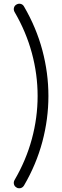

<svg xmlns="http://www.w3.org/2000/svg" viewBox="-20 -785 335 1031"><path d="M83 226Q74 226 69 222Q58 216 55 204.5Q52 193 58 182Q120 76 151 -38.5Q182 -153 182 -269.5Q182 -386 151 -500.5Q120 -615 58 -721Q52 -732 55 -743.5Q58 -755 69 -761Q80 -767 91.5 -764Q103 -761 109 -750Q175 -637 207.5 -515Q240 -393 240 -269.5Q240 -146 207.5 -24Q175 98 109 211Q100 226 83 226Z"/></svg>

Font: Hanken Light
Style: Light
Weight: 300
Designer: Alfredo Marco Pradil
Foundry: Hanken Design Co.
Version: Version 2.06 2014